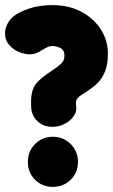

<svg xmlns="http://www.w3.org/2000/svg" viewBox="-20 -709 442 751"><path d="M186 -213Q150 -213 127 -234.5Q104 -256 102 -288Q100 -324 105 -346.5Q110 -369 124 -385Q138 -401 162 -418Q189 -437 204 -447.5Q219 -458 225.5 -467.5Q232 -477 232 -492Q232 -513 216.5 -521Q201 -529 185 -529Q173 -529 161 -522.5Q149 -516 134 -507Q109 -492 77.5 -498.5Q46 -505 26 -523Q4 -542 0.5 -567Q-3 -592 9 -615.5Q21 -639 44 -653Q104 -689 185 -689Q250 -689 299 -662.5Q348 -636 375 -593Q402 -550 402 -499Q402 -459 392 -432.5Q382 -406 366 -389Q350 -372 331.5 -359.5Q313 -347 295 -335Q281 -325 278.5 -316.5Q276 -308 278 -292Q281 -272 267.5 -253.5Q254 -235 232 -224Q210 -213 186 -213ZM187 22Q145 22 117 -6Q89 -34 89 -76Q89 -117 117 -145.5Q145 -174 187 -174Q228 -174 256.5 -145.5Q285 -117 285 -76Q285 -34 256.5 -6Q228 22 187 22Z"/></svg>

Font: Winky Sans ExtraBold
Style: Regular
Weight: 800
Designer: Simon Atzbach
Foundry: typofactur
Version: Version 1.205